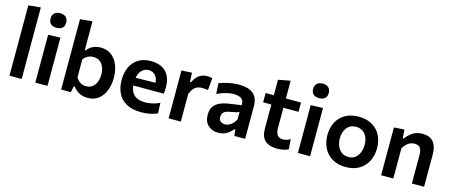

<svg xmlns="http://www.w3.org/2000/svg" viewBox="-47 -1331 4539 1931"><g transform="rotate(15 2223.0 -365.5)"><path d="M69.5 0V-732.5L196.5 -744.5V0Z M338.5 0V-498L465.5 -502V0ZM400.5 -587.5Q364 -587.5 342 -605.8Q320 -624 320 -664Q320 -700.5 342 -719.8Q364 -739 401.5 -739Q439 -739 460.8 -719Q482.5 -699 482.5 -664Q482.5 -624 460.8 -605.8Q439 -587.5 400.5 -587.5Z M885 12.5Q834.5 12.5 797 -7.8Q759.5 -28 731.5 -63.5H722L709 0H607.5V-732.5L734.5 -744.5V-445.5H745.5Q766 -474.5 801.2 -492.8Q836.5 -511 883.5 -511Q950 -511 996 -476.5Q1042 -442 1065.5 -383Q1089 -324 1089 -250Q1089 -180.5 1066.8 -120.8Q1044.5 -61 999.2 -24.2Q954 12.5 885 12.5ZM839 -97Q880.5 -97 907 -118.5Q933.5 -140 946.2 -174.8Q959 -209.5 959 -249Q959 -290.5 945.8 -324.8Q932.5 -359 905.8 -379.8Q879 -400.5 838 -400.5Q807.5 -400.5 780 -387Q752.5 -373.5 734.5 -347.5V-161Q751.5 -131.5 777.2 -114.2Q803 -97 839 -97Z M1441 12.5Q1347 12.5 1287 -21.5Q1227 -55.5 1198.5 -115Q1170 -174.5 1170 -251Q1170 -327 1197.2 -385.8Q1224.5 -444.5 1277.5 -477.5Q1330.5 -510.5 1407.5 -510.5Q1507 -510.5 1563.2 -456Q1619.5 -401.5 1619.5 -292.5Q1619.5 -254.5 1615.5 -227H1297.5Q1303 -164 1341.8 -128.8Q1380.5 -93.5 1455.5 -93.5Q1487 -93.5 1529 -102.2Q1571 -111 1606.5 -129.5L1610.5 -20.5Q1582 -6.5 1538.8 3Q1495.5 12.5 1441 12.5ZM1408.5 -417Q1367 -417 1337.8 -387.2Q1308.5 -357.5 1300 -307.5L1507 -311.5Q1503.5 -361 1476.5 -389Q1449.5 -417 1408.5 -417Z M1726.5 0V-498L1834.5 -504.5L1839.5 -409.5H1850.5Q1870.5 -452 1895 -473.8Q1919.5 -495.5 1945.2 -503.2Q1971 -511 1993.5 -511Q2005.5 -511 2019.5 -509Q2033.5 -507 2046.5 -502L2035 -377.5Q2017 -380 2002.2 -381.2Q1987.5 -382.5 1969.5 -382.5Q1951 -382.5 1929.5 -375.8Q1908 -369 1888 -347.8Q1868 -326.5 1853.5 -284.5V0Z M2243 11.5Q2180 11.5 2138.2 -27.5Q2096.5 -66.5 2096.5 -137Q2096.5 -193 2121.2 -225.8Q2146 -258.5 2183.5 -274.8Q2221 -291 2260 -297L2402.5 -318Q2404.5 -370.5 2374.5 -388Q2344.5 -405.5 2296.5 -405.5Q2262 -405.5 2218.2 -394.5Q2174.5 -383.5 2125 -361L2119 -471.5Q2155.5 -486 2211.5 -498.2Q2267.5 -510.5 2330 -510.5Q2421.5 -510.5 2472.5 -469.5Q2523.5 -428.5 2523.5 -335.5V0H2411L2403.5 -65H2393Q2372.5 -37.5 2335 -13Q2297.5 11.5 2243 11.5ZM2289 -88Q2320.5 -88 2350.2 -109.8Q2380 -131.5 2399 -169V-247.5Q2389 -240.5 2368.2 -235.2Q2347.5 -230 2291 -219.5Q2224 -207.5 2224 -147Q2224 -114.5 2243.8 -101.2Q2263.5 -88 2289 -88Z M2857 12.5Q2777 12.5 2732.8 -26Q2688.5 -64.5 2688.5 -152.5V-401.5H2603V-498H2688.5V-659.5L2814 -683V-498H2971.5V-401.5H2814V-190.5Q2814 -142 2832.8 -117.2Q2851.5 -92.5 2892.5 -92.5Q2909 -92.5 2929 -98.5Q2949 -104.5 2966.5 -117L2975 -12.5Q2956.5 -1 2923.8 5.8Q2891 12.5 2857 12.5Z M3072.5 0V-498L3199.5 -502V0ZM3134.5 -587.5Q3098 -587.5 3076 -605.8Q3054 -624 3054 -664Q3054 -700.5 3076 -719.8Q3098 -739 3135.5 -739Q3173 -739 3194.8 -719Q3216.5 -699 3216.5 -664Q3216.5 -624 3194.8 -605.8Q3173 -587.5 3134.5 -587.5Z M3573 12.5Q3485 12.5 3427 -24.5Q3369 -61.5 3340.5 -121.5Q3312 -181.5 3312 -251Q3312 -325.5 3342 -384.2Q3372 -443 3429.8 -477Q3487.5 -511 3570.5 -511Q3655.5 -511 3713.2 -476.5Q3771 -442 3800.2 -383.2Q3829.5 -324.5 3829.5 -251Q3829.5 -176 3799.2 -116.5Q3769 -57 3711.5 -22.2Q3654 12.5 3573 12.5ZM3572.5 -92.5Q3615.5 -92.5 3643.8 -115Q3672 -137.5 3686 -173.8Q3700 -210 3700 -251Q3700 -322.5 3665 -364.2Q3630 -406 3572 -406Q3508.5 -406 3475 -361.2Q3441.5 -316.5 3441.5 -251Q3441.5 -210 3456 -173.8Q3470.5 -137.5 3499.8 -115Q3529 -92.5 3572.5 -92.5Z M3939 0V-498L4047 -504.5L4052 -416H4063.5Q4088.5 -452 4130.5 -481.5Q4172.5 -511 4234.5 -511Q4386.5 -511 4386.5 -334V0H4259.5V-295Q4259.5 -344 4242.8 -369Q4226 -394 4182.5 -394Q4144 -394 4115.5 -371.8Q4087 -349.5 4066 -317.5V0Z"/></g></svg>

Font: Heraclito SemiBold
Style: Regular
Weight: 600
Designer: Kostas Bartsokas (font) & Cristiano Sobral (main changes)
Foundry: Kostas Bartsokas (font) & Cristiano Sobral (main changes)
Version: Version 1.00;July 8, 2020;FontCreator 13.0.0.2655 64-bit